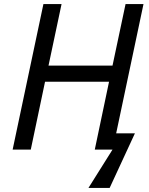

<svg xmlns="http://www.w3.org/2000/svg" viewBox="-20 -734 732 942"><path d="M414 188 532 0H445L515 -333H201L131 0H42L193 -714H282L218 -412H532L596 -714H684L550 -80H642L518 188Z"/></svg>

Font: Noto IKEA Latin
Style: Italic
Weight: 400
Italic angle: -12°
Designer: Monotype Design Team
Foundry: Monotype Imaging Inc.
Version: Version 1.0